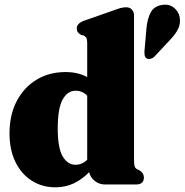

<svg xmlns="http://www.w3.org/2000/svg" viewBox="-20 -786 787 818"><path d="M20.5 -217.5Q20.5 -297 51.5 -355.8Q82.5 -414.5 136.2 -446.8Q190 -479 259 -479Q313 -479 351.5 -457.5V-603.5Q351.5 -619 347.5 -625.2Q343.5 -631.5 336 -635L325.5 -637.5Q307 -646.5 307 -664.5Q307 -685.5 336 -697L459 -740Q480 -748 492.5 -751.5Q505 -755 517.5 -755Q533.5 -755 542.2 -745Q551 -735 551 -719.5V-104.5Q551 -84.5 554 -76.8Q557 -69 564 -65L574 -60.5Q593 -48.5 593 -30Q593 0 559.5 0H427Q403 0 383.8 -15.2Q364.5 -30.5 360 -52.5Q329.5 -21.5 294.2 -4.8Q259 12 216 12Q159 12 114.8 -16.5Q70.5 -45 45.5 -96.5Q20.5 -148 20.5 -217.5ZM226 -238Q226 -155 247.2 -119.5Q268.5 -84 301.5 -84Q329.5 -84 351.5 -105V-378.5Q331 -399.5 302 -399.5Q268 -399.5 247 -362.2Q226 -325 226 -238ZM604 -665.5Q607.5 -705 621.5 -732Q635.5 -759 668 -764.5Q699 -770.5 720.2 -753.8Q741.5 -737 745.5 -713Q750 -686 739.2 -663.5Q728.5 -641 704 -615.5L638.5 -545.5Q632 -538.5 622.8 -536Q613.5 -533.5 606 -536.5Q598 -541 596.5 -549.5Q595 -558 595.5 -568Z"/></svg>

Font: Fraunces 72pt S050 Black
Style: Regular
Weight: 900
Version: Version 1.000; ttfautohint (v1.8.3)